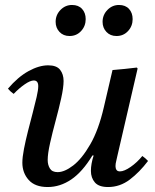

<svg xmlns="http://www.w3.org/2000/svg" viewBox="-20 -741 626 773"><path d="M398 -309 433 -459Q457 -461 482 -463.5Q507 -466 531 -469L534 -465L452 -111Q451 -104 448 -93Q445 -82 445 -72Q445 -63 449 -57Q453 -51 463 -51Q480 -51 506 -69Q532 -87 553 -113Q566 -104 576 -93Q542 -48 502.5 -18Q463 12 415 12Q378 12 362 -6.5Q346 -25 346 -53Q346 -81 357 -115H352Q312 -49 267 -18.5Q222 12 172 12Q121 12 95.5 -16.5Q70 -45 70 -86Q70 -108 76.5 -141.5Q83 -175 92.5 -212.5Q102 -250 111.5 -286Q121 -322 127.5 -350.5Q134 -379 134 -394Q134 -417 116 -417Q102 -417 79.5 -401.5Q57 -386 35 -363Q28 -368 22.5 -373Q17 -378 12 -384Q52 -431 94.5 -454.5Q137 -478 174 -478Q208 -478 222 -460Q236 -442 236 -415Q236 -389 226.5 -346Q217 -303 204 -255Q191 -207 181.5 -164.5Q172 -122 172 -97Q172 -77 181 -62.5Q190 -48 212 -48Q240 -48 275 -75Q310 -102 343.5 -160Q377 -218 398 -309ZM260 -596Q235 -596 219.5 -612.5Q204 -629 204 -653Q204 -681 223.5 -701Q243 -721 270 -721Q296 -721 310.5 -705Q325 -689 325 -664Q325 -636 306.5 -616Q288 -596 260 -596ZM449 -596Q424 -596 408.5 -612.5Q393 -629 393 -653Q393 -681 412.5 -701Q432 -721 459 -721Q485 -721 499.5 -705Q514 -689 514 -664Q514 -636 495.5 -616Q477 -596 449 -596Z"/></svg>

Font: Castoro
Style: Italic
Weight: 400
Italic angle: -11°
Designer: John Hudson with Paul Hanslow, assisted by Kaja Sojewska.
Foundry: Tiro Typeworks Ltd.
Version: Version 2.04